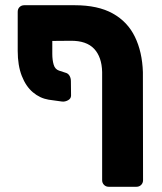

<svg xmlns="http://www.w3.org/2000/svg" viewBox="-20 -591 622 735"><path d="M180.2 -434.3V-384.9Q180.2 -361.2 185.4 -343.6Q190.5 -325.9 205.9 -320.7L234.4 -311.4Q242.4 -308.1 246.9 -299.6Q251.4 -291.1 251.4 -280.6L252 -225.4Q252 -213.5 240.4 -207.2Q228.9 -200.9 217.2 -202.3L166.1 -209.4Q132.9 -214.9 105.9 -237.7Q79 -260.5 63.4 -300.5Q47.8 -340.5 47.8 -396.1V-545.9Q47.8 -557.1 55 -564.1Q62.3 -571 72.9 -571H266.2Q355 -571 411.7 -539.4Q468.4 -507.8 496.4 -450.1Q524.5 -392.5 527 -315.1L527.6 98.9Q527.6 109.5 520.4 116.8Q513.1 124 502.5 124H396.1Q385.5 124 378.3 116.8Q371 109.5 371 98.9V-315.1Q369.8 -372.6 340.4 -404.1Q311 -435.5 250.6 -434.9Z"/></svg>

Font: Rubik Light
Style: Regular
Weight: 300
Designer: Hubert and Fischer
Foundry: Hubert and Fischer
Version: Version 2.300;gftools[0.9.30]